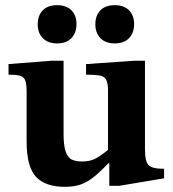

<svg xmlns="http://www.w3.org/2000/svg" viewBox="-20 -713 671 743"><path d="M231 10Q156 10 119.5 -28.5Q83 -67 83 -166V-359Q83 -390 77 -403.5Q71 -417 55.5 -420.5Q40 -424 13 -424V-465L179 -478H226V-195Q226 -148 234.5 -125Q243 -102 259 -95Q275 -88 296 -88Q328 -88 349 -99Q370 -110 398 -133V-363Q398 -392 390.5 -405Q383 -418 364.5 -421Q346 -424 313 -424V-465L500 -478H541V-135Q541 -88 555 -74Q569 -60 609 -60H615V-23L442 6H403V-81H399Q367 -47 341.5 -27Q316 -7 290.5 1.5Q265 10 231 10ZM201 -545Q166 -545 146 -565Q126 -585 126 -619Q126 -653 145.5 -673Q165 -693 201 -693Q237 -693 256.5 -673Q276 -653 276 -620Q276 -586 256.5 -565.5Q237 -545 201 -545ZM424 -545Q389 -545 369 -565Q349 -585 349 -619Q349 -653 368.5 -673Q388 -693 424 -693Q460 -693 479.5 -673Q499 -653 499 -620Q499 -586 479.5 -565.5Q460 -545 424 -545Z"/></svg>

Font: STIX Two Text
Style: Bold
Weight: 700
Designer: Ross Mills, John Hudson & Paul Hanslow, Tiro Typeworks Ltd; with prior portions MicroPress Inc., and Coen Hoffman.
Foundry: Tiro Typeworks Ltd
Version: Version 2.13 b171